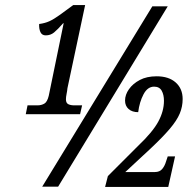

<svg xmlns="http://www.w3.org/2000/svg" viewBox="-20 -739 764 760"><path d="M82 -287 89 -322H129Q143 -322 155 -328.5Q167 -335 173 -360L232 -647H230Q208 -622 194 -610.5Q180 -599 161 -599Q146 -599 140 -612Q134 -625 135 -644Q158 -647 175.5 -655Q193 -663 214.5 -678.5Q236 -694 270 -719H317L247 -390Q246 -379 243.5 -367Q241 -355 241 -346Q241 -331 250.5 -326.5Q260 -322 273 -322H305L297 -287ZM147 0 583 -714H644L210 0ZM396 1 407 -42 526 -161Q584 -216 606.5 -257.5Q629 -299 629 -340Q629 -364 620 -380Q611 -396 590 -396Q564 -396 548 -365.5Q532 -335 527 -295Q503 -295 489 -307.5Q475 -320 475 -341Q475 -364 490.5 -386Q506 -408 533.5 -422.5Q561 -437 600 -437Q648 -437 675.5 -412.5Q703 -388 703 -347Q703 -317 691.5 -289.5Q680 -262 652 -229Q624 -196 575 -150L476 -58H593Q612 -58 622 -70Q632 -82 637 -99L644 -120H673L646 1Z"/></svg>

Font: Noto Serif ExtraCondensed Medium
Style: Italic
Weight: 500
Width: 2
Italic angle: -12°
Designer: Monotype Design Team
Foundry: Monotype Imaging Inc.
Version: Version 2.013; ttfautohint (v1.8.4.7-5d5b)